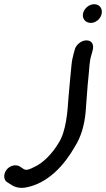

<svg xmlns="http://www.w3.org/2000/svg" viewBox="-44 -714 504 913"><path d="M-12 151 7 163C27 177 50 182 76 178C184 160 263 69 311 -15C342 -64 357 -118 363 -179C368 -236 371 -299 377 -352C382 -396 380 -418 391 -454L396 -472C405 -503 392 -522 367 -522C344 -522 322 -504 313 -484V-483L306 -458C302 -443 298 -426 296 -405C292 -360 286 -305 282 -254C277 -182 271 -90 234 -33C204 17 161 62 115 82C91 94 80 97 67 89L51 78C42 72 28 71 20 73C-23 82 -35 132 -13 150ZM388 -605C411 -605 434 -624 439 -647C445 -671 431 -694 404 -694C380 -694 357 -675 351 -651C345 -623 365 -605 388 -605Z"/></svg>

Font: Stray Cat
Style: BlkObl
Weight: 900
Version: Version 1.0